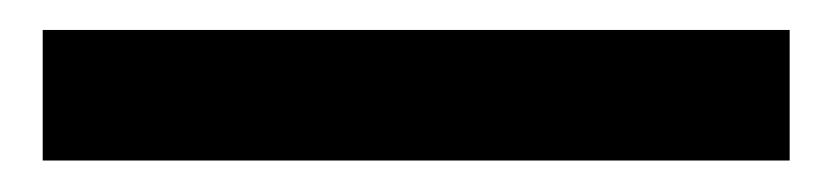

<svg xmlns="http://www.w3.org/2000/svg" viewBox="-20 42 542 125"><path d="M7.8 61.5H494.1V146.5H7.8Z"/></svg>

Font: Reddit Sans Fudge
Style: Bold
Weight: 700
Designer: Stephen Hutchings
Foundry: Reddit
Version: Version 1.013